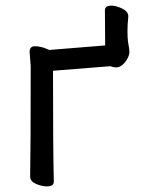

<svg xmlns="http://www.w3.org/2000/svg" viewBox="-20 -645 516 681"><path d="M147 16.1Q127.9 16.1 107.4 7.1Q86.9 -2 86.9 -19Q88.9 -107.9 88.9 -410.2L85 -460.9Q85 -481 104 -481Q118.2 -481 137.2 -475.1L154.8 -467.8L353 -483.9L352.1 -608.9Q352.1 -625 376 -625Q392.1 -625 413.6 -614.5Q435.1 -604 435.1 -586.9Q432.1 -557.1 432.1 -535.2Q432.1 -529.3 432.6 -514.2Q433.1 -499 436 -485.1Q439 -471.2 439 -460Q439 -451.2 432.4 -438Q425.8 -424.8 414.8 -415.3Q403.8 -405.8 392.1 -405.8Q382.3 -405.8 371.1 -410.2L168 -394Q168 -106.9 170.9 -1Q170.9 16.1 147 16.1Z"/></svg>

Font: LXGW WenKai Screen R
Style: Regular
Weight: 400
Designer: Fontworks Inc.
Version: Version 1.235;May 31, 2022